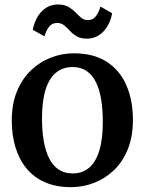

<svg xmlns="http://www.w3.org/2000/svg" viewBox="-20 -800 628 832"><path d="M31 -277.5Q31 -349 53.2 -403.5Q75.5 -458 113.8 -494.8Q152 -531.5 200 -550.2Q248 -569 299.5 -569Q386 -569 443 -532Q500 -495 528 -429.8Q556 -364.5 556 -280.5Q556 -208.5 534 -153.8Q512 -99 473.8 -62.5Q435.5 -26 387.5 -7.5Q339.5 11 287.5 11Q223 11 174.8 -10.2Q126.5 -31.5 94.8 -70.2Q63 -109 47 -161.8Q31 -214.5 31 -277.5ZM295 -48.5Q337 -48.5 366 -73Q395 -97.5 410.2 -147Q425.5 -196.5 425.5 -271.5Q425.5 -324.5 418.5 -368Q411.5 -411.5 396 -443.2Q380.5 -475 355.5 -492.2Q330.5 -509.5 294.5 -509.5Q252.5 -509.5 222.8 -485.2Q193 -461 177.5 -411.5Q162 -362 162 -286.5Q162 -233.5 169.5 -189.8Q177 -146 192.8 -114.2Q208.5 -82.5 233.8 -65.5Q259 -48.5 295 -48.5ZM122 -671Q132.5 -722.5 161.5 -751.5Q190.5 -780.5 231 -780.5Q259 -780.5 276.5 -770.2Q294 -760 306.8 -746.8Q319.5 -733.5 331.8 -723.2Q344 -713 360 -713Q382 -712.5 394.8 -728.8Q407.5 -745 415.5 -771.5L466 -742.5Q456 -692 426.8 -662.2Q397.5 -632.5 356.5 -632.5Q329.5 -632.5 312.2 -642.8Q295 -653 282.8 -666.5Q270.5 -680 258 -690.2Q245.5 -700.5 227.5 -700.5Q205.5 -700.5 193 -684.5Q180.5 -668.5 172.5 -642.5Z"/></svg>

Font: Merriweather 20pt SemiBold
Style: Regular
Weight: 600
Version: Version 2.100